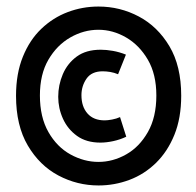

<svg xmlns="http://www.w3.org/2000/svg" viewBox="-20 -552 600 587"><path d="M281.3 15Q216 15 158.5 -15.5Q101 -46 65 -107.1Q29 -168.3 29 -259Q29 -327 49.9 -378.5Q70.7 -430 106.4 -464Q142 -498 187 -515Q232 -532 281.1 -532Q347 -532 404.5 -501.5Q462 -471 498 -410.6Q534 -350.1 534 -259.5Q534 -191 513.1 -139.7Q492.3 -88.4 456.6 -53.7Q421 -19 375.5 -2Q330 15 281.3 15ZM287 -116Q244 -116 215.5 -136.5Q187 -157 172.5 -189Q158 -221 158 -256Q158 -292 172 -325Q186 -358 214.5 -379Q243 -400 288 -400Q305 -400 325 -396.5Q345 -393 365 -385L341 -325Q329 -330 317 -332Q305 -334 294 -334Q260 -334 244.5 -311.5Q229 -289 229 -261Q229 -226 247.5 -205Q266 -184 300 -184Q309 -184 322.5 -186.5Q336 -189 347 -194L366 -134Q347 -125 326 -120.5Q305 -116 287 -116ZM281 -57Q325 -57 365.5 -79.8Q406 -102.5 432 -148.1Q458 -193.6 458 -260Q458 -325 432 -369.5Q406 -414 365.5 -437.5Q325 -461 281 -461Q236 -461 195 -437.5Q154 -414 128 -369.5Q102 -325 102 -260Q102 -194 128 -148.3Q154 -102.7 195.5 -79.8Q237 -57 281 -57Z"/></svg>

Font: Ubuntu Sans Mono
Style: Italic
Weight: 400
Italic angle: -13.5°
Monospace: yes
Designer: Dalton Maag Ltd
Foundry: Dalton Maag Ltd
Version: Version 1.006